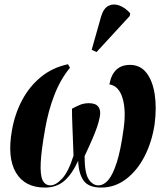

<svg xmlns="http://www.w3.org/2000/svg" viewBox="-20 -837 755 867"><path d="M183 10Q92 10 52 -57.5Q12 -125 34 -249Q47 -323 80 -385Q113 -447 165 -489.5Q217 -532 287 -547L296 -531Q253 -479 225.5 -408Q198 -337 184 -256Q167 -161 164 -104.5Q161 -48 172 -24Q183 0 208 0Q232 0 260.5 -30.5Q289 -61 312 -134Q309 -217 307 -265.5Q305 -314 305 -346Q323 -356 341 -363.5Q359 -371 382 -371Q412 -371 424 -355Q436 -339 431 -311Q426 -286 418.5 -264Q411 -242 398 -211.5Q385 -181 362 -132Q362 -55 380.5 -27.5Q399 0 424 0Q448 0 468.5 -23.5Q489 -47 507 -102.5Q525 -158 538 -254Q550 -338 533.5 -393.5Q517 -449 474 -456Q490 -544 567 -544Q613 -544 641 -508.5Q669 -473 678.5 -412Q688 -351 678 -275Q666 -196 633 -131.5Q600 -67 549.5 -28.5Q499 10 437 10Q380 10 357.5 -21.5Q335 -53 333 -111Q305 -50 270 -20Q235 10 183 10ZM416 -602 394 -612 437 -764Q448 -800 470.5 -811Q493 -822 519.5 -812Q546 -802 568 -777L566 -765Z"/></svg>

Font: Noto Serif Display ExtraCondensed ExtraBold
Style: Italic
Weight: 800
Width: 2
Italic angle: -12°
Designer: Monotype Design Team
Foundry: Monotype Imaging Inc.
Version: Version 2.009